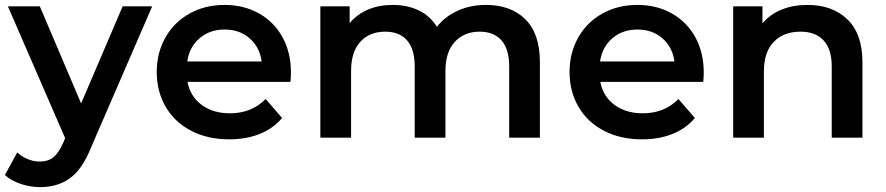

<svg xmlns="http://www.w3.org/2000/svg" viewBox="-37 -560 3605 781"><path d="M-17.1 151.9 33.2 60.1Q51.3 77.1 75.7 87.2Q100.1 97.2 125 97.2Q158.2 97.2 179.7 80.1Q201.2 63 219.2 22.9L228 2L-4.9 -534.2H125L293 -139.2L461.9 -534.2H582L332 43Q296.9 129.9 246.8 165.5Q196.8 201.2 126 201.2Q85.9 201.2 46.9 188Q7.8 174.8 -17.1 151.9Z M600.6 -267.1Q600.6 -345.2 636 -407.7Q671.4 -470.2 734.4 -505.1Q797.4 -540 876.5 -540Q954.6 -540 1016.1 -505.6Q1077.6 -471.2 1112.1 -408.7Q1146.5 -346.2 1146.5 -264.2Q1146.5 -251 1144.5 -227.1H725.6Q736.8 -168 783.2 -133.5Q829.6 -99.1 898.4 -99.1Q986.3 -99.1 1043.5 -157.2L1110.4 -80.1Q1074.2 -37.1 1019.3 -15.1Q964.4 6.8 895.5 6.8Q807.6 6.8 740.5 -28.1Q673.3 -63 637 -125.5Q600.6 -188 600.6 -267.1ZM724.6 -310.1H1027.3Q1019.5 -368.2 978.5 -404.1Q937.5 -439.9 876.5 -439.9Q816.4 -439.9 774.9 -404.5Q733.4 -369.1 724.6 -310.1Z M1266.1 0V-534.2H1385.3V-465.8Q1415 -502 1460 -521Q1504.9 -540 1560.1 -540Q1620.1 -540 1666.5 -517.6Q1712.9 -495.1 1740.2 -451.2Q1773.4 -493.2 1825.2 -516.6Q1877 -540 1939.9 -540Q2041 -540 2100.1 -481.4Q2159.2 -422.9 2159.2 -306.2V0H2034.2V-290Q2034.2 -359.9 2003.2 -395.5Q1972.2 -431.2 1914.1 -431.2Q1851.1 -431.2 1813 -389.6Q1774.9 -348.1 1774.9 -271V0H1649.9V-290Q1649.9 -359.9 1618.9 -395.5Q1587.9 -431.2 1530.3 -431.2Q1466.3 -431.2 1428.7 -390.1Q1391.1 -349.1 1391.1 -271V0Z M2279.8 -267.1Q2279.8 -345.2 2315.2 -407.7Q2350.6 -470.2 2413.6 -505.1Q2476.6 -540 2555.7 -540Q2633.8 -540 2695.3 -505.6Q2756.8 -471.2 2791.3 -408.7Q2825.7 -346.2 2825.7 -264.2Q2825.7 -251 2823.7 -227.1H2404.8Q2416 -168 2462.4 -133.5Q2508.8 -99.1 2577.6 -99.1Q2665.5 -99.1 2722.7 -157.2L2789.6 -80.1Q2753.4 -37.1 2698.5 -15.1Q2643.6 6.8 2574.7 6.8Q2486.8 6.8 2419.7 -28.1Q2352.5 -63 2316.2 -125.5Q2279.8 -188 2279.8 -267.1ZM2403.8 -310.1H2706.5Q2698.7 -368.2 2657.7 -404.1Q2616.7 -439.9 2555.7 -439.9Q2495.6 -439.9 2454.1 -404.5Q2412.6 -369.1 2403.8 -310.1Z M2945.3 0V-534.2H3064.5V-464.8Q3095.2 -502 3142.3 -521Q3189.5 -540 3248 -540Q3349.1 -540 3410.2 -481Q3471.2 -421.9 3471.2 -306.2V0H3346.2V-290Q3346.2 -359.9 3313.2 -395.5Q3280.3 -431.2 3219.2 -431.2Q3150.4 -431.2 3110.4 -389.6Q3070.3 -348.1 3070.3 -270V0Z"/></svg>

Font: Montserrat SemiBold
Style: Regular
Weight: 600
Designer: Julieta Ulanovsky
Foundry: Julieta Ulanovsky
Version: Version 7.200